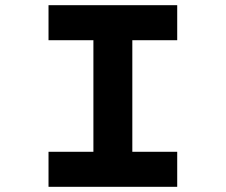

<svg xmlns="http://www.w3.org/2000/svg" viewBox="-20 -720 871 740"><path d="M167 0V-135H340V-565H167V-700H663V-565H490V-135H663V0Z"/></svg>

Font: Lexend Tera SemiBold
Style: Regular
Weight: 600
Version: Version 1.007